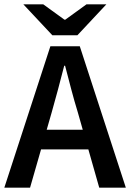

<svg xmlns="http://www.w3.org/2000/svg" viewBox="-22 -868 602 888"><path d="M-2 0 211 -654H347L560 0H437L338 -348Q322 -400 307.5 -455Q293 -510 279 -564H275Q261 -510 246.5 -455Q232 -400 217 -348L117 0ZM124 -177V-268H432V-177ZM220 -705 86 -848H178L276 -777H280L378 -848H470L336 -705Z"/></svg>

Font: Mada SemiBold
Style: Regular
Weight: 600
Designer: Khaled Hosny
Version: Version 1.5